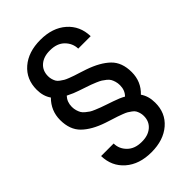

<svg xmlns="http://www.w3.org/2000/svg" viewBox="-275 -813 1146 1146"><g transform="rotate(-45 298.0 -240.0)"><path d="M66 35H172Q172 80 205.5 113.5Q239 147 297 147Q350 148 383 120.5Q416 93 416 46Q416 31 412 18Q408 5 402.5 -4.5Q397 -14 384.5 -23Q372 -32 363 -37.5Q354 -43 334 -50.5Q314 -58 302.5 -62Q291 -66 265 -74Q239 -82 225 -87Q139 -116 92 -162Q45 -208 45 -290Q45 -368 101 -424Q74 -462 74 -517Q74 -605 136 -658.5Q198 -712 300 -712Q402 -712 464 -657.5Q526 -603 528 -515H423Q422 -560 389 -593.5Q356 -627 297 -627Q244 -628 211.5 -600.5Q179 -573 179 -526Q179 -511 183 -498Q187 -485 192.5 -475.5Q198 -466 210.5 -457Q223 -448 232 -442.5Q241 -437 260.5 -429.5Q280 -422 292 -418Q304 -414 329.5 -406Q355 -398 369 -393Q456 -363 503 -317.5Q550 -272 550 -190Q550 -110 493 -56Q520 -17 520 37Q521 125 459 178.5Q397 232 295 232Q193 232 130.5 177.5Q68 123 66 35ZM418 -115Q445 -142 445 -184Q445 -202 440.5 -217Q436 -232 430 -242.5Q424 -253 411 -263.5Q398 -274 387.5 -280.5Q377 -287 357 -295.5Q337 -304 324.5 -308.5Q312 -313 286.5 -321.5Q261 -330 247 -335Q218 -344 176 -365Q150 -337 150 -296Q150 -279 154.5 -264Q159 -249 165 -238.5Q171 -228 184.5 -217Q198 -206 207 -200Q216 -194 237.5 -185Q259 -176 270 -172Q281 -168 308.5 -158.5Q336 -149 348 -145Q390 -131 418 -115Z"/></g></svg>

Font: AWOL-DM Medium
Style: Regular
Weight: 500
Designer: Colophon Foundry, Jonny Pinhorn, Mikhail Sharanda
Foundry: Colophon Foundry
Version: Version 1.000;Glyphs 3.2.3 (3260)